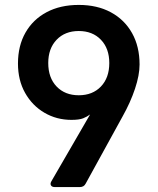

<svg xmlns="http://www.w3.org/2000/svg" viewBox="-20 -760 640 780"><path d="M203 0Q191 0 187 -7Q183 -14 189 -24L346 -295Q334 -286 318 -279.5Q302 -273 270 -273Q210 -273 160.5 -302Q111 -331 82 -382.5Q53 -434 53 -502Q53 -574 83.5 -627.5Q114 -681 169.5 -710.5Q225 -740 300 -740Q375 -740 430.5 -710Q486 -680 516.5 -625.5Q547 -571 547 -498Q547 -455 528.5 -399.5Q510 -344 478 -287L328 -14Q321 0 304 0ZM300 -373Q356 -373 390 -408.5Q424 -444 424 -504Q424 -563 390 -598.5Q356 -634 300 -634Q244 -634 210 -598.5Q176 -563 176 -504Q176 -444 210 -408.5Q244 -373 300 -373Z"/></svg>

Font: Pitagon Sans Mono
Style: Bold
Weight: 700
Monospace: yes
Designer: Travis Tran
Foundry: Pitagon
Version: Version 1.001; ttfautohint (v1.8.4.7-5d5b);gftools[0.9.26]